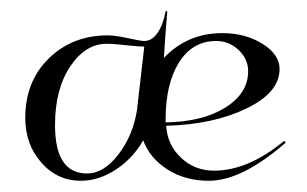

<svg xmlns="http://www.w3.org/2000/svg" viewBox="-20 -318 546 342"><path d="M224 -122 237 -235Q228 -235 209 -237Q184 -240 170 -240Q132 -240 105 -199.5Q78 -159 78 -95Q78 -9 135 -9Q165 -9 191 -43Q217 -77 224 -122ZM276 -94Q278 -60 302.5 -37Q327 -14 361 -14Q422 -14 486 -67L489 -64Q411 4 352 4Q310 4 278.5 -16Q247 -36 235 -68Q217 -36 186.5 -16Q156 4 124 4Q82 4 53.5 -28.5Q25 -61 25 -108Q25 -173 67 -214Q109 -255 172 -255Q186 -255 213 -249Q231 -245 237 -245Q251 -245 261 -260Q271 -275 275 -298H278Q274 -252 272 -215Q314 -259 376 -259Q417 -259 447.5 -240Q478 -221 478 -195Q478 -153 418.5 -124.5Q359 -96 276 -94ZM275 -100Q341 -101 381.5 -126.5Q422 -152 422 -191Q422 -213 405 -229Q388 -245 365 -245Q323 -245 299 -207Q275 -169 275 -105Z"/></svg>

Font: Kleymissky
Style: Regular
Weight: 500
Italic angle: -8°
Designer: gluk
Foundry: gluk
Version: Version 0.283